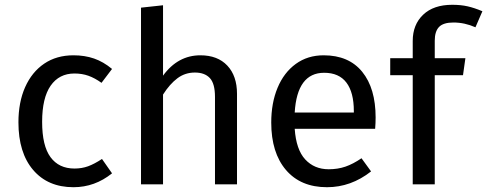

<svg xmlns="http://www.w3.org/2000/svg" viewBox="-20 -770 2035 802"><path d="M448 -482 404 -424Q376 -444 349.5 -453.5Q323 -463 291 -463Q227 -463 191.5 -412Q156 -361 156 -261Q156 -161 191 -113.5Q226 -66 291 -66Q322 -66 348 -75.5Q374 -85 406 -106L448 -46Q376 12 287 12Q180 12 118.5 -60Q57 -132 57 -259Q57 -343 85 -406Q113 -469 164.5 -504Q216 -539 287 -539Q334 -539 373 -525.5Q412 -512 448 -482Z M970 -378V0H878V-365Q878 -421 856.5 -444Q835 -467 794 -467Q753 -467 721 -443Q689 -419 661 -375V0H569V-738L661 -748V-454Q723 -539 817 -539Q889 -539 929.5 -496Q970 -453 970 -378Z M1547 -232H1211Q1217 -145 1255 -104Q1293 -63 1353 -63Q1391 -63 1423 -74Q1455 -85 1490 -109L1530 -54Q1446 12 1346 12Q1236 12 1174.5 -60Q1113 -132 1113 -258Q1113 -340 1139.5 -403.5Q1166 -467 1215.5 -503Q1265 -539 1332 -539Q1437 -539 1493 -470Q1549 -401 1549 -279Q1549 -256 1547 -232ZM1458 -306Q1458 -384 1427 -425Q1396 -466 1334 -466Q1221 -466 1211 -300H1458Z M1796 -600V-527H1924L1914 -456H1796V0H1704V-456H1610V-527H1704V-599Q1704 -667 1747.5 -708.5Q1791 -750 1869 -750Q1905 -750 1933.5 -743.5Q1962 -737 1995 -723L1966 -656Q1921 -676 1874 -676Q1832 -676 1814 -657.5Q1796 -639 1796 -600Z"/></svg>

Font: Statis Sans
Style: Regular
Weight: 400
Designer: bBox Type GmbH
Foundry: bBox Type GmbH
Version: Version 1.000